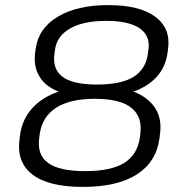

<svg xmlns="http://www.w3.org/2000/svg" viewBox="-20 -727 726 754"><path d="M305 7Q171 7 107.5 -41.5Q44 -90 57 -182L59 -199Q68 -259 106 -301.5Q144 -344 209 -367Q210 -367 211 -367Q159 -387 136 -425Q111 -464 118 -520L120 -535Q131 -616 207 -661.5Q283 -707 405 -707Q528 -707 589.5 -661.5Q651 -616 640 -535L638 -520Q630 -463 595 -425Q561 -387 503 -367Q504 -367 505 -367Q563 -344 590 -301.5Q617 -259 608 -199L606 -182Q593 -90 516.5 -41.5Q440 7 305 7ZM314 -55Q416 -55 467.5 -87Q519 -119 529 -185L531 -201Q540 -268 496 -303.5Q452 -339 353 -339Q255 -339 200.5 -304Q146 -269 136 -201L134 -185Q125 -119 169 -87Q213 -55 314 -55ZM361 -395Q457 -395 505 -425.5Q553 -456 561 -517L563 -532Q571 -586 529 -615.5Q487 -645 397 -645Q307 -645 255 -615Q203 -585 196 -532L194 -517Q185 -456 225.5 -425.5Q266 -395 361 -395Z"/></svg>

Font: Pathway Extreme 8pt Thin 12pt Light
Style: Italic
Weight: 300
Italic angle: -8°
Version: Version 1.001;gftools[0.9.26]